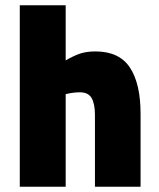

<svg xmlns="http://www.w3.org/2000/svg" viewBox="-20 -708 604 728"><path d="M55 -688H229V-479Q262 -498 286 -505.5Q310 -513 342 -513Q432 -513 472.5 -452Q513 -391 513 -276V0H340V-272Q340 -314 327.5 -336Q315 -358 283 -358Q261 -358 238 -353L229 -351V0H55Z"/></svg>

Font: Cairo Black
Style: Regular
Weight: 900
Designer: Mohamed Gaber, the designers of Titillium
Foundry: Kief Type Foundry
Version: Version 2.009; ttfautohint (v1.5.33-1714) -l 8 -r 50 -G 200 